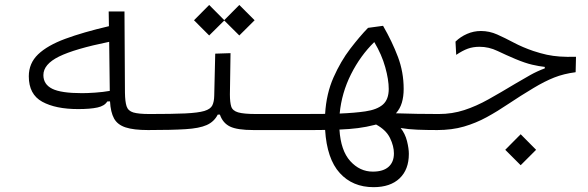

<svg xmlns="http://www.w3.org/2000/svg" viewBox="-20 -525 2384 778"><path d="M296.4 -83Q205.6 -83 151.1 -112.8Q96.7 -142.6 96.7 -215.8Q96.7 -268.6 134.3 -304.7Q171.9 -340.8 244.4 -367.7Q316.9 -394.5 421.4 -418.9L420.4 -478.5H484.4L486.3 -149.9Q486.8 -113.3 492.9 -94.5Q499 -75.7 520.3 -69.3Q541.5 -63 585.9 -63Q606.4 -63 613.8 -57.1Q621.1 -51.3 621.1 -33.2Q621.1 -15.1 613 -6.6Q605 2 580.1 2Q521.5 2 488.8 -8.8Q456.1 -19.5 442.1 -44.9Q428.2 -70.3 425.8 -114.3L414.6 -113.8Q403.8 -95.7 374.8 -89.4Q345.7 -83 296.4 -83ZM422.4 -355.5Q282.7 -327.1 219.2 -295.9Q155.8 -264.6 155.8 -220.7Q155.8 -183.1 191.7 -165.3Q227.5 -147.5 312.5 -147.5Q334.5 -147.5 366 -149.7Q397.5 -151.9 424.8 -156.7Z M580.1 2 585.9 -63Q677.7 -63 730.5 -65.4Q783.2 -67.9 808.1 -75.4Q833 -83 840.3 -97.9Q847.7 -112.8 848.1 -137.7L852.1 -307.6L914.1 -309.6L911.6 -142.6Q911.6 -110.4 917 -93.3Q922.4 -76.2 945.1 -69.6Q967.8 -63 1018.6 -63H1171.9Q1190.4 -63 1197.8 -56.4Q1205.1 -49.8 1205.1 -33.2Q1205.1 -12.2 1194.3 -5.1Q1183.6 2 1166 2H1007.3Q941.4 2 912.1 -12.2Q882.8 -26.4 871.1 -60.5H862.3Q847.7 -31.7 817.6 -18.3Q787.6 -4.9 731.2 -1.5Q674.8 2 580.1 2ZM949.7 -381.3 888.7 -441.9 827.6 -381.3 766.1 -442.9 827.6 -504.9 888.7 -443.4 949.7 -504.9 1011.7 -442.9Z M1493.7 233.4Q1408.7 233.4 1356.7 176Q1304.7 118.7 1297.4 1.5Q1274.9 2 1249.3 2Q1223.6 2 1194.3 2Q1187.5 2 1180.4 2Q1173.3 2 1166 2Q1150.9 2 1145.3 -5.4Q1139.6 -12.7 1139.6 -33.7Q1139.6 -52.2 1148.2 -57.6Q1156.7 -63 1171.9 -63Q1208.5 -63 1239.7 -63.2Q1271 -63.5 1297.4 -63.5Q1302.2 -145.5 1331.5 -211.4Q1360.8 -277.3 1399.2 -327.4Q1437.5 -377.4 1471.2 -412.1L1532.2 -420.4Q1569.3 -356 1592.5 -294.4Q1615.7 -232.9 1615.7 -164.6Q1615.7 -133.8 1608.4 -109.1Q1601.1 -84.5 1584.5 -65.9Q1667 -63 1757.8 -63Q1782.2 -63 1792.7 -58.1Q1803.2 -53.2 1803.2 -34.2Q1803.2 -10.7 1792.2 -4.4Q1781.2 2 1752 2Q1708 2 1671.1 0.5Q1634.3 -1 1603.5 -6.3Q1621.6 16.6 1629.2 46.6Q1636.7 76.7 1636.7 98.6Q1636.7 162.1 1599.1 197.8Q1561.5 233.4 1493.7 233.4ZM1356.4 -64.9Q1418 -67.4 1460.4 -73.7Q1507.8 -80.6 1531.5 -101.3Q1555.2 -122.1 1555.2 -164.6Q1555.2 -202.1 1541 -252.9Q1526.9 -303.7 1496.6 -354.5Q1440.4 -299.8 1402.3 -224.1Q1364.3 -148.4 1356.4 -64.9ZM1503.9 -20.5Q1501.5 -19.5 1498.5 -19Q1464.8 -10.3 1430.4 -5.9Q1396 -1.5 1355.5 0Q1360.8 85.4 1399.4 127.9Q1438 170.4 1490.7 170.4Q1532.7 170.4 1554.4 151.1Q1576.2 131.8 1576.2 96.7Q1576.2 66.9 1560.3 34.2Q1544.4 1.5 1503.9 -20.5Z M1750.5 2Q1738.8 2 1731.2 -5.6Q1723.6 -13.2 1723.6 -31.2Q1723.6 -63 1757.8 -63Q1812.5 -63 1861.1 -78.9Q1909.7 -94.7 1959.5 -122.6Q2009.3 -150.4 2067.4 -185.5Q2101.1 -205.6 2129.2 -221.2Q2157.2 -236.8 2187.5 -248V-253.9Q2164.6 -256.3 2136.2 -262.9Q2107.9 -269.5 2069.3 -285.6Q2030.8 -301.8 1995.8 -318.6Q1960.9 -335.4 1923.3 -335.4Q1896.5 -335.4 1875.2 -327.6Q1854 -319.8 1828.6 -302.7L1825.7 -356.4Q1845.7 -376 1872.6 -387.7Q1899.4 -399.4 1928.7 -399.4Q1962.9 -399.4 1994.6 -385.3Q2026.4 -371.1 2061.8 -352.3Q2097.2 -333.5 2141.1 -318.4Q2170.9 -308.6 2195.8 -303.2Q2220.7 -297.9 2248.5 -295.9Q2276.4 -293.9 2314 -294.9L2312.5 -232.4Q2264.2 -226.1 2225.8 -210.9Q2187.5 -195.8 2142.1 -168.5Q2087.4 -135.7 2041.7 -105Q1996.1 -74.2 1952.4 -50.3Q1908.7 -26.4 1860.1 -12.2Q1811.5 2 1750.5 2ZM2089.8 144.5 2027.3 82 2089.8 19 2152.3 82Z"/></svg>

Font: Cascadia Code NF Light
Style: Regular
Weight: 300
Monospace: yes
Designer: Aaron Bell
Foundry: Saja Typeworks
Version: Version 2404.023; ttfautohint (v1.8.4)